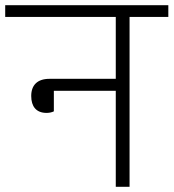

<svg xmlns="http://www.w3.org/2000/svg" viewBox="-40 -718 667 738"><path d="M139 -284C149 -284 159 -286 167 -290V-369H405V0H458V-653H607V-698H-20V-653H405V-415H150C104 -415 80 -391 80 -349C80 -309 99 -284 139 -284Z"/></svg>

Font: IBM Plex Devanagari Light
Style: Regular
Weight: 300
Designer: Mike Abbink, Paul van der Laan, Pieter van Rosmalen, Erin McLaughlin
Foundry: Bold Monday
Version: Version 1.0